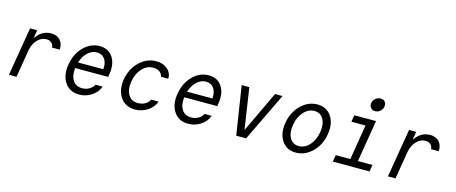

<svg xmlns="http://www.w3.org/2000/svg" viewBox="-46 -1419 4892 2061"><g transform="rotate(15 2400.0 -388.5)"><path d="M155 0H71L161 -540H240L226 -453H229Q294 -547 396 -547Q460 -547 496 -507.5Q532 -468 528 -402H442Q441 -435 419 -454Q397 -473 362 -473Q306 -473 262.5 -426.5Q219 -380 206 -307Z M739 -254Q729 -167 763 -115.5Q797 -64 866 -64Q909 -64 944 -84Q979 -104 997 -138H1076Q1051 -71 989 -30.5Q927 10 853 10Q747 10 693 -69.5Q639 -149 660 -274Q680 -395 757 -472.5Q834 -550 934 -550Q1032 -550 1081 -476.5Q1130 -403 1111 -286L1106 -254ZM923 -477Q867 -477 821.5 -434.5Q776 -392 753 -320H1034Q1041 -391 1010.5 -434Q980 -477 923 -477Z M1615 -138H1698Q1674 -72 1611 -31Q1548 10 1473 10Q1367 10 1311 -70Q1255 -150 1275 -272Q1295 -393 1376.5 -471.5Q1458 -550 1563 -550Q1639 -550 1687 -509Q1735 -468 1735 -402H1653Q1647 -436 1619 -455.5Q1591 -475 1550 -475Q1479 -475 1426.5 -418.5Q1374 -362 1359 -271Q1344 -179 1378.5 -122Q1413 -65 1486 -65Q1529 -65 1564 -84.5Q1599 -104 1615 -138Z M1951 -254Q1941 -167 1975 -115.5Q2009 -64 2078 -64Q2121 -64 2156 -84Q2191 -104 2209 -138H2288Q2263 -71 2201 -30.5Q2139 10 2065 10Q1959 10 1905 -69.5Q1851 -149 1872 -274Q1892 -395 1969 -472.5Q2046 -550 2146 -550Q2244 -550 2293 -476.5Q2342 -403 2323 -286L2318 -254ZM2135 -477Q2079 -477 2033.5 -434.5Q1988 -392 1965 -320H2246Q2253 -391 2222.5 -434Q2192 -477 2135 -477Z M2597 0 2513 -540H2598L2666 -88H2670L2884 -540H2967L2707 0Z M3442.5 -69Q3362 10 3260 10Q3158 10 3104.5 -69Q3051 -148 3071 -270Q3091 -392 3171.5 -471Q3252 -550 3354 -550Q3456 -550 3509.5 -471Q3563 -392 3543 -270Q3523 -148 3442.5 -69ZM3173.5 -123Q3206 -66 3273 -66Q3340 -66 3391.5 -123Q3443 -180 3458 -270Q3473 -360 3440.5 -417Q3408 -474 3341 -474Q3274 -474 3222.5 -417Q3171 -360 3156 -270Q3141 -180 3173.5 -123Z M3670 0 3683 -75H3845L3909 -465H3752L3765 -540H4006L3929 -75H4091L4078 0ZM3992 -787Q4024 -787 4041.5 -766Q4059 -745 4053 -714Q4049 -683 4024 -661.5Q3999 -640 3968 -640Q3937 -640 3919 -661.5Q3901 -683 3906 -714Q3911 -745 3936.5 -766Q3962 -787 3992 -787Z M4367 0H4283L4373 -540H4452L4438 -453H4441Q4506 -547 4608 -547Q4672 -547 4708 -507.5Q4744 -468 4740 -402H4654Q4653 -435 4631 -454Q4609 -473 4574 -473Q4518 -473 4474.5 -426.5Q4431 -380 4418 -307Z"/></g></svg>

Font: CommitMono
Style: Italic
Weight: 400
Monospace: yes
Designer: Eigil Nikolajsen
Foundry: Eigil Nikolajsen
Version: Version 1.143